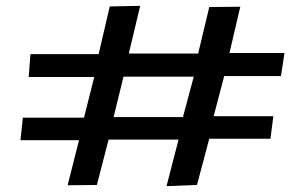

<svg xmlns="http://www.w3.org/2000/svg" viewBox="-20 -646 1040 656"><path d="M549 -10 590 -169H351L311 -14L211 -13L250 -167H50L58 -244H267L302 -383H78L84 -461H317L355 -624L459 -626L420 -463H657L695 -622L801 -623L764 -465H952L940 -386H746L710 -249H914L904 -172H695L653 -14ZM368 -246H605L642 -384H402Z"/></svg>

Font: Inconsolata UltraExpanded SemiBold
Style: Regular
Weight: 600
Width: 9
Monospace: yes
Designer: Raph Levien, Cyreal, Brenton Simpson
Foundry: Raph Levien, Cyreal, Google
Version: Version 3.001; ttfautohint (v1.8.2.53-6de2)